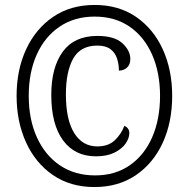

<svg xmlns="http://www.w3.org/2000/svg" viewBox="-20 -745 762 775"><path d="M361 10Q264 10 193.5 -38.5Q123 -87 85 -170.5Q47 -254 47 -358Q47 -463 85.5 -546Q124 -629 194.5 -677Q265 -725 362 -725Q459 -725 529 -677Q599 -629 637 -546Q675 -463 675 -358Q675 -252 637 -169Q599 -86 528.5 -38Q458 10 361 10ZM364 -37Q445 -37 504 -78Q563 -119 594.5 -191.5Q626 -264 626 -358Q626 -452 594 -524.5Q562 -597 503 -637.5Q444 -678 362 -678Q280 -678 220 -637Q160 -596 128 -524Q96 -452 96 -358Q96 -263 129 -190.5Q162 -118 222 -77.5Q282 -37 364 -37ZM367 -114Q282 -114 234.5 -178.5Q187 -243 187 -362Q187 -473 233.5 -536.5Q280 -600 373 -600Q442 -600 474 -570.5Q506 -541 506 -507Q506 -484 492.5 -472Q479 -460 460 -460Q460 -485 452.5 -508.5Q445 -532 426 -546.5Q407 -561 373 -561Q305 -561 275.5 -508.5Q246 -456 246 -364Q246 -262 279.5 -208Q313 -154 373 -154Q417 -154 443 -178.5Q469 -203 482 -237Q502 -228 502 -208Q502 -187 487 -165.5Q472 -144 442 -129Q412 -114 367 -114Z"/></svg>

Font: Noto Serif Condensed
Style: Italic
Weight: 400
Width: 3
Italic angle: -12°
Designer: Monotype Design Team
Foundry: Monotype Imaging Inc.
Version: Version 2.014; ttfautohint (v1.8.4.7-5d5b)